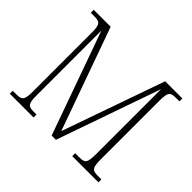

<svg xmlns="http://www.w3.org/2000/svg" viewBox="-158 -935 1155 1155"><g transform="rotate(45 420.0 -357.0)"><path d="M43 0H245V-25H222C174 -25 164 -35 164 -109V-658L399 0H435L667 -663V-108C666 -35 657 -25 609 -25H574V0H797V-25H768C720 -25 709 -35 709 -109V-605C709 -679 720 -689 768 -689H797V-714H651L421 -60L187 -714H43V-689H72C120 -689 132 -679 132 -606V-108C132 -35 120 -25 72 -25H43Z"/></g></svg>

Font: Noto Serif Bengali SemiCondensed ExtraLight
Style: Regular
Weight: 200
Width: 4
Designer: Juan Bruce, Universal Thirst, Indian Type Foundry and the Monotype Design Team.
Foundry: Monotype Imaging Inc.
Version: Version 2.003